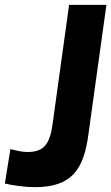

<svg xmlns="http://www.w3.org/2000/svg" viewBox="-39 -762 459 792"><path d="M400 -742H246L178 -251C167 -169 143 -135 75 -135C46 -135 22 -143 4 -147L-19 -5C4 1 59 10 105 10C259 10 307 -65 326 -210Z"/></svg>

Font: Cheyenne Sans
Style: Bold Italic
Weight: 700
Italic angle: -8.13011°
Designer: The Public Sans project authors (U.S. Web Design System), Libre Franklin designed by Pablo Impallari and Rodrigo Fuenzal
Foundry: The Cheyenne Sans Project Authors
Version: Version 2.007